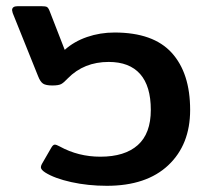

<svg xmlns="http://www.w3.org/2000/svg" viewBox="-20 -585 673 620"><path d="M126 -28Q112 -37 112 -45Q112 -49 115 -55L145 -107Q151 -118 157 -118Q162 -118 173 -112Q233 -79 304 -79Q383 -79 425 -116.5Q467 -154 467 -230Q467 -307 432.5 -346Q398 -385 331 -385Q251 -385 199 -332Q186 -318 177.5 -313.5Q169 -309 149 -309Q128 -309 119 -315Q110 -321 103 -339L21 -543L19 -552Q19 -565 37 -565H114Q127 -565 131.5 -562.5Q136 -560 140 -550L189 -424Q219 -451 261 -465.5Q303 -480 350 -480Q475 -480 534.5 -414.5Q594 -349 594 -230Q594 -118 523.5 -51.5Q453 15 325 15Q264 15 210 3Q156 -9 126 -28Z"/></svg>

Font: Mitr
Style: Regular
Weight: 400
Designer: Thanarat Vachiruckul
Foundry: Cadson Demak
Version: Version 1.003